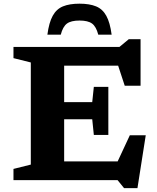

<svg xmlns="http://www.w3.org/2000/svg" viewBox="-20 -956 834 1019"><path d="M51.5 0V-59.5L143.5 -82.5V-624.5L51.5 -647.5V-707H614L663.5 -748H726V-501H642L607 -607.5H320.5V-414H469.5L478 -495H555V-240H478L469.5 -323H320.5V-99.5H604.5L669 -238H753.5L709.5 42.5H638.5L604 0ZM402 -847Q357 -847 335.2 -830.8Q313.5 -814.5 302.5 -772H231.5Q240 -836.5 259.8 -872.2Q279.5 -908 314.2 -922.2Q349 -936.5 402 -936.5Q455 -936.5 489.8 -922.2Q524.5 -908 544.2 -872.2Q564 -836.5 572.5 -772H501.5Q490.5 -814.5 468.8 -830.8Q447 -847 402 -847Z"/></svg>

Font: Newsreader 6pt SemiBold
Style: Regular
Weight: 600
Designer: Hugues Gentile
Foundry: Production Type
Version: Version 1.003; ttfautohint (v1.8.3)